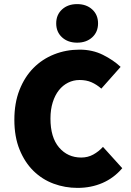

<svg xmlns="http://www.w3.org/2000/svg" viewBox="-20 -904 640 936"><path d="M358 12Q297 12 241.5 -8.5Q186 -29 143.5 -70.5Q101 -112 75.5 -174.5Q50 -237 50 -320Q50 -402 75 -465.5Q100 -529 143 -572.5Q186 -616 244 -639Q302 -662 368 -662Q431 -662 482 -636.5Q533 -611 568 -578L474 -472Q451 -492 426 -503Q401 -514 368 -514Q338 -514 312 -501Q286 -488 267 -464Q248 -440 237 -405Q226 -370 226 -326Q226 -234 268 -185Q310 -136 376 -136Q408 -136 434.5 -150.5Q461 -165 482 -188L576 -84Q535 -36 479.5 -12Q424 12 358 12ZM356 -696Q311 -696 282.5 -722Q254 -748 254 -790Q254 -832 282.5 -858Q311 -884 356 -884Q401 -884 429.5 -858Q458 -832 458 -790Q458 -748 429.5 -722Q401 -696 356 -696Z"/></svg>

Font: Source Code Pro Black
Style: Regular
Weight: 900
Monospace: yes
Designer: Paul D. Hunt, Teo Tuominen
Foundry: Adobe Systems Incorporated
Version: Version 2.030;PS 1.000;hotconv 16.6.51;makeotf.lib2.5.65220